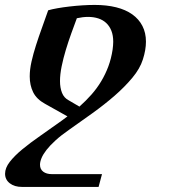

<svg xmlns="http://www.w3.org/2000/svg" viewBox="-96 -549 683 768"><path d="M96.7 -507.8Q111.8 -512.2 134 -516.1Q156.2 -520 181.4 -522.9Q206.5 -525.9 232.9 -527.6Q259.3 -529.3 282.7 -529.3Q330.6 -529.3 368.7 -519.8Q406.7 -510.3 433.1 -491.5Q459.5 -472.7 473.6 -445.3Q487.8 -418 487.8 -382.3Q487.8 -349.6 475.6 -311.5Q463.9 -274.4 433.3 -237.8Q402.8 -201.2 362.1 -165.8Q321.3 -130.4 273.7 -96.2Q226.1 -62 180.2 -29.8Q148.4 -7.8 126.2 12.5Q104 32.7 90.1 50.5Q76.2 68.4 70.1 83.3Q64 98.1 64 109.9Q64 127.9 76.9 137.7Q89.8 147.5 111.3 147.5H312L298.3 198.7H-7.8Q-38.1 198.7 -56.9 184.1Q-75.7 169.4 -75.7 146Q-75.7 122.6 -56.9 98.4Q-38.1 74.2 -6.8 48.3Q24.4 22.5 65.4 -5.9Q106.4 -34.2 150.9 -66.4Q162.1 -74.2 173.8 -83.5L84 -133.8Q50.3 -152.3 36.6 -180.2Q22.9 -208 22.9 -243.2Q22.9 -271 30 -302.5Q37.1 -334 47.9 -367.7Q58.6 -401.4 71.5 -436.8Q84.5 -472.2 96.7 -507.8ZM354.5 -351.1Q355.5 -359.4 356.2 -366.9Q356.9 -374.5 356.9 -381.8Q356.9 -407.2 349.6 -425.8Q342.3 -444.3 329.1 -456.8Q315.9 -469.2 297.4 -475.3Q278.8 -481.4 256.3 -481.4Q235.8 -481.4 211.4 -476.1Q200.7 -447.8 189 -415Q177.2 -382.3 167.2 -349.1Q157.2 -315.9 150.6 -283.7Q144 -251.5 144 -224.6Q144 -197.8 152.1 -177.5Q160.2 -157.2 179.2 -147.5L221.7 -122.6Q248 -146 270 -170.9Q292 -195.8 308.8 -223.9Q325.7 -252 337.4 -283.4Q349.1 -314.9 354.5 -351.1Z"/></svg>

Font: Arian AMU Serif
Style: Bold Italic
Weight: 700
Italic angle: -15°
Designer: Ruben Hakobyan (Tarumian)
Foundry: Ruben Hakobyan (Tarumian)
Version: Version 1.002